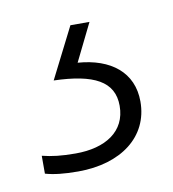

<svg xmlns="http://www.w3.org/2000/svg" viewBox="-42 -39 285 317"><g transform="rotate(-10 100.0 120.0)"><path d="M187 144C187 95 151 67 96 63L127 0H95L52 85C119 87 152 104 152 145C152 188 117 210 67 210C43 210 27 208 11 204V234C25 238 42 240 66 240C138 240 187 203 187 144Z"/></g></svg>

Font: Noto Sans Myanmar ExtraLight
Style: Regular
Weight: 200
Designer: Monotype Design Team
Foundry: Monotype Imaging Inc.
Version: Version 2.107